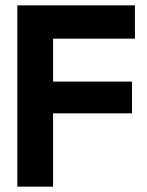

<svg xmlns="http://www.w3.org/2000/svg" viewBox="-20 -700 552 720"><path d="M45 -680H486V-555H179V-394H475V-275H179V0H45Z"/></svg>

Font: CyStack Display
Style: Bold
Weight: 700
Designer: Weizhong Zhang
Foundry: 本地遙控
Version: Version 1.000;Glyphs 3.1.2 (3151)